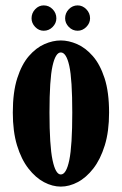

<svg xmlns="http://www.w3.org/2000/svg" viewBox="-20 -681 452 712"><path d="M205.5 11Q174.5 11 143.2 -5.5Q112 -22 85.5 -56Q59 -90 43.2 -141.8Q27.5 -193.5 27.5 -263.5Q27.5 -339.5 44 -391Q60.5 -442.5 87.2 -473.2Q114 -504 145 -517.5Q176 -531 205.5 -531Q234.5 -531 265.8 -517.5Q297 -504 324 -473.2Q351 -442.5 367.8 -391Q384.5 -339.5 384.5 -263.5Q384.5 -193.5 368.5 -141.8Q352.5 -90 326 -56Q299.5 -22 268 -5.5Q236.5 11 205.5 11ZM205.5 -34Q226 -34 237 -87.5Q248 -141 248 -263.5Q248 -386.5 237 -436.5Q226 -486.5 205.5 -486.5Q186 -486.5 174.8 -436.5Q163.5 -386.5 163.5 -263.5Q163.5 -141 174.8 -87.5Q186 -34 205.5 -34ZM268 -567Q249 -567 235.2 -581Q221.5 -595 221.5 -613Q221.5 -632.5 235.2 -646.8Q249 -661 268 -661Q286 -661 300 -646.8Q314 -632.5 314 -613Q314 -595 300 -581Q286 -567 268 -567ZM142 -567Q124 -567 110.5 -581Q97 -595 97 -613Q97 -632.5 110.5 -646.8Q124 -661 142 -661Q161.5 -661 175.2 -646.8Q189 -632.5 189 -613Q189 -595 175.2 -581Q161.5 -567 142 -567Z"/></svg>

Font: Imbue Thin 10pt ExtraBold
Style: Regular
Weight: 800
Version: Version 1.102